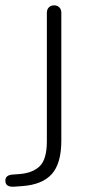

<svg xmlns="http://www.w3.org/2000/svg" viewBox="-93 -515 331 717"><path d="M-38 182Q-73 185 -73 160Q-73 139 -47 137L-20 135Q30 131 56 105Q82 79 82 12V-467Q82 -480 89.5 -487.5Q97 -495 109 -495Q121 -495 128.5 -487.5Q136 -480 136 -467V10Q136 96 100 135.5Q64 175 -11 180Z"/></svg>

Font: Nunito VF Beta Light
Style: Regular
Weight: 300
Designer: Vernon Adams
Foundry: newtypography
Version: Version 3.001